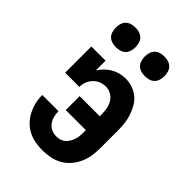

<svg xmlns="http://www.w3.org/2000/svg" viewBox="-219 -834 938 938"><g transform="rotate(45 250.0 -365.0)"><path d="M253 8Q227 8 202 3.5Q177 -1 154.5 -12.5Q132 -24 114 -42.5Q96 -61 84.5 -83.5Q73 -106 67 -130.5Q61 -155 61 -181V-183H173V-182Q173 -164 177.5 -147Q182 -130 192.5 -116Q203 -102 219 -95Q235 -88 253 -88Q266 -88 278.5 -92Q291 -96 300.5 -104.5Q310 -113 316.5 -124.5Q323 -136 327 -148.5Q331 -161 332 -174Q333 -187 333 -200V-212H194V-308H333V-320Q333 -340 329.5 -359.5Q326 -379 316 -395.5Q306 -412 288.5 -422Q271 -432 251 -432Q233 -432 216 -425Q199 -418 186.5 -404.5Q174 -391 167.5 -374Q161 -357 161 -339H63V-520H161V-453Q172 -470 186 -484Q200 -498 217 -508Q234 -518 253.5 -523Q273 -528 293 -528Q317 -528 340.5 -520Q364 -512 382.5 -496.5Q401 -481 413 -459.5Q425 -438 432.5 -415Q440 -392 442.5 -368Q445 -344 445 -320V-200Q445 -173 441 -146.5Q437 -120 426 -95.5Q415 -71 397 -50Q379 -29 356 -16Q333 -3 306 2.5Q279 8 253 8ZM350 -602Q336 -602 322.5 -606Q309 -610 299.5 -619.5Q290 -629 286 -642.5Q282 -656 282 -670Q282 -684 286 -697.5Q290 -711 299.5 -720.5Q309 -730 322.5 -734Q336 -738 350 -738Q364 -738 377.5 -734Q391 -730 400.5 -720.5Q410 -711 414 -697.5Q418 -684 418 -670Q418 -656 414 -642.5Q410 -629 400.5 -619.5Q391 -610 377.5 -606Q364 -602 350 -602ZM150 -602Q136 -602 122.5 -606Q109 -610 99.5 -619.5Q90 -629 86 -642.5Q82 -656 82 -670Q82 -684 86 -697.5Q90 -711 99.5 -720.5Q109 -730 122.5 -734Q136 -738 150 -738Q164 -738 177.5 -734Q191 -730 200.5 -720.5Q210 -711 214 -697.5Q218 -684 218 -670Q218 -656 214 -642.5Q210 -629 200.5 -619.5Q191 -610 177.5 -606Q164 -602 150 -602Z"/></g></svg>

Font: Iosevka Curly Slab
Style: Bold
Weight: 700
Monospace: yes
Designer: Belleve Invis
Foundry: Belleve Invis
Version: Version 22.1.2; ttfautohint (v1.8.4)